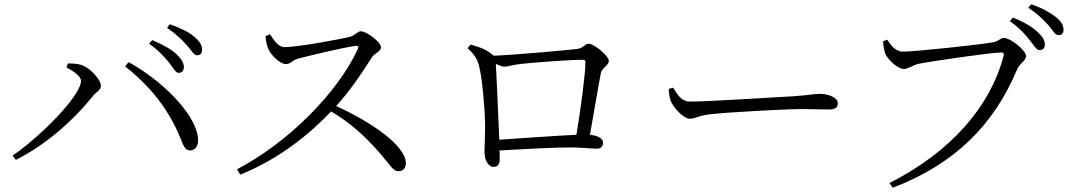

<svg xmlns="http://www.w3.org/2000/svg" viewBox="-20 -832 4990 896"><path d="M814 -492C829 -492 838 -502 838 -519C838 -538 828 -555 804 -579C779 -602 740 -624 690 -645L676 -628C720 -597 747 -566 769 -540C789 -515 799 -492 814 -492ZM900 -574C915 -574 923 -583 923 -600C923 -620 913 -639 886 -661C862 -682 823 -701 772 -719L760 -702C805 -671 829 -646 852 -621C874 -597 884 -574 900 -574ZM358 -455C358 -385 168 -194 39 -106L54 -86C189 -153 320 -267 411 -381C429 -403 451 -412 451 -431C451 -461 398 -519 356 -530C335 -536 312 -536 297 -536L290 -517C316 -504 358 -478 358 -455ZM904 -189C890 -310 722 -465 580 -542L564 -522C683 -428 765 -324 821 -190C837 -150 843 -130 868 -130C891 -130 908 -152 904 -189Z M1219 -663C1221 -635 1227 -614 1233 -602C1245 -576 1285 -533 1314 -533C1338 -533 1342 -551 1373 -559C1428 -573 1567 -607 1638 -618C1649 -619 1655 -617 1650 -604C1557 -399 1321 -164 1086 -42L1101 -17C1291 -93 1433 -215 1525 -312C1615 -259 1679 -200 1746 -125C1799 -65 1813 -33 1840 -33C1863 -33 1874 -50 1874 -70C1874 -153 1710 -264 1549 -337C1622 -418 1681 -510 1715 -564C1728 -584 1758 -592 1758 -612C1758 -634 1693 -686 1663 -686C1649 -686 1637 -667 1616 -661C1561 -647 1364 -612 1309 -612C1276 -612 1257 -648 1240 -672Z M2310 -180C2306 -291 2297 -473 2294 -534C2308 -527 2323 -521 2334 -521C2352 -521 2380 -531 2413 -534C2468 -540 2636 -553 2700 -553C2709 -553 2712 -550 2712 -542C2712 -486 2689 -317 2670 -203C2577 -199 2417 -187 2310 -180ZM2284 -572C2251 -602 2218 -612 2176 -624L2162 -607C2190 -582 2207 -559 2216 -523C2231 -464 2243 -321 2244 -246C2244 -203 2241 -141 2241 -121C2241 -80 2263 -53 2282 -53C2303 -53 2312 -65 2312 -90C2312 -105 2312 -117 2311 -130C2431 -137 2566 -144 2644 -144C2690 -144 2743 -138 2765 -138C2786 -138 2794 -150 2794 -167C2794 -186 2769 -200 2733 -203C2753 -312 2775 -447 2784 -491C2790 -518 2821 -525 2821 -548C2821 -572 2752 -628 2727 -628C2708 -628 2704 -606 2669 -603C2630 -598 2383 -576 2284 -572Z M3101 -417C3102 -397 3103 -380 3110 -361C3124 -327 3171 -278 3199 -278C3228 -278 3239 -293 3296 -299C3371 -308 3652 -323 3715 -323C3776 -323 3811 -321 3846 -321C3880 -321 3890 -332 3890 -350C3890 -377 3845 -394 3807 -394C3781 -394 3753 -388 3686 -383C3640 -381 3290 -358 3201 -358C3159 -358 3143 -389 3121 -423Z M4831 -598C4846 -598 4856 -607 4856 -623C4856 -643 4846 -661 4821 -684C4796 -707 4758 -730 4706 -750L4693 -733C4737 -702 4765 -671 4785 -645C4805 -620 4817 -598 4831 -598ZM4920 -668C4935 -668 4943 -677 4943 -693C4943 -714 4933 -733 4905 -754C4880 -774 4843 -795 4792 -812L4779 -796C4826 -764 4849 -740 4872 -715C4894 -690 4903 -668 4920 -668ZM4120 -647 4101 -639C4103 -612 4106 -596 4111 -582C4121 -557 4168 -510 4198 -510C4218 -510 4239 -528 4266 -534C4323 -546 4607 -587 4651 -587C4661 -587 4667 -585 4663 -570C4602 -336 4418 -123 4131 22L4146 44C4441 -68 4620 -255 4725 -505C4739 -538 4768 -548 4768 -570C4768 -598 4695 -655 4665 -655C4648 -655 4642 -640 4616 -635C4568 -625 4250 -591 4194 -591C4158 -591 4137 -622 4120 -647Z"/></svg>

Font: Noto Serif CJK JP
Style: Regular
Weight: 400
Designer: Ryoko NISHIZUKA 西塚涼子 (kana & ideographs); Frank Grießhammer (Latin, Greek & Cyrillic); Wenlong ZHANG 张文龙 (bopomofo); San
Foundry: Adobe Systems Incorporated
Version: Version 1.000;PS 1;hotconv 16.6.53;makeotf.lib2.5.65590